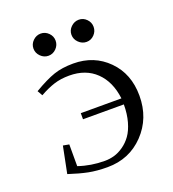

<svg xmlns="http://www.w3.org/2000/svg" viewBox="-117 -708 729 807"><g transform="rotate(-20 247.0 -305.0)"><path d="M58.1 -23.9 82 -143.1 108.9 -138.2V-41Q164.1 -22 226.1 -22Q247.6 -22 268.3 -27.8Q289.1 -33.7 310.1 -48.3Q331.1 -63 346.7 -84.7Q362.3 -106.4 372.1 -140.9Q381.8 -175.3 381.8 -217.8H199.2V-245.1H380.9Q371.6 -322.3 326.2 -366.2Q280.8 -410.2 207 -410.2Q168.9 -410.2 138.4 -400.4Q107.9 -390.6 73.2 -371.1L60.1 -394Q115.7 -426.8 153.1 -439.5Q190.4 -452.1 240.2 -452.1Q333 -452.1 394.5 -390.1Q456.1 -328.1 456.1 -230Q456.1 -129.4 390.9 -61.3Q325.7 6.8 228 6.8Q180.7 6.8 144 -0.5Q107.4 -7.8 58.1 -23.9ZM119.9 -533Q105 -547.9 105 -567.9Q105 -587.9 119.9 -602.5Q134.8 -617.2 154.8 -617.2Q174.8 -617.2 189.5 -602.5Q204.1 -587.9 204.1 -567.9Q204.1 -547.9 189.5 -533Q174.8 -518.1 154.8 -518.1Q134.8 -518.1 119.9 -533ZM290 -533Q274.9 -547.9 274.9 -567.9Q274.9 -587.9 290 -602.5Q305.2 -617.2 325.2 -617.2Q345.2 -617.2 359.6 -602.5Q374 -587.9 374 -567.9Q374 -547.9 359.6 -533Q345.2 -518.1 325.2 -518.1Q305.2 -518.1 290 -533Z"/></g></svg>

Font: Dehuti Alt
Style: Book
Weight: 400
Version: Version 1.2